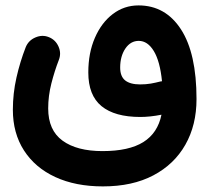

<svg xmlns="http://www.w3.org/2000/svg" viewBox="-20 -412 772 706"><path d="M27.3 -8.3Q27.3 -68.4 40.5 -126.7Q53.7 -185.1 74.7 -238.8Q85 -263.7 110.4 -274.4Q135.7 -285.2 159.7 -275.4Q184.1 -265.6 195.1 -241Q206.1 -216.3 196.3 -191.4Q180.7 -151.4 168.9 -105.2Q157.2 -59.1 157.2 -13.2Q157.2 66.9 210 105.2Q262.7 143.6 356.9 143.6Q454.1 143.6 507.1 110.4Q560.1 77.1 573.7 9.8Q531.7 18.1 496.1 18.1Q401.9 18.1 353.3 -21.7Q304.7 -61.5 304.7 -145.5Q304.7 -217.3 328.9 -272.9Q353 -328.6 394.8 -360.4Q436.5 -392.1 489.3 -392.1Q588.4 -392.1 645.5 -304Q702.6 -215.8 702.6 -47.9Q702.6 47.9 661.6 120.1Q620.6 192.4 543.7 232.9Q466.8 273.4 358.4 273.4Q257.8 273.4 183.3 239Q108.9 204.6 68.1 141.1Q27.3 77.6 27.3 -8.3ZM421.9 -163.6Q421.9 -130.9 440.4 -116.2Q459 -101.6 495.1 -101.6Q516.6 -101.6 534.7 -104.7Q552.7 -107.9 569.3 -112.3Q572.3 -113.3 575.7 -113.3Q568.4 -186.5 545.7 -224.1Q522.9 -261.7 490.2 -261.7Q460 -261.7 440.9 -233.4Q421.9 -205.1 421.9 -163.6Z"/></svg>

Font: Mikhak Bold
Style: Regular
Weight: 700
Designer: Amin Abedi
Version: Version 3.3